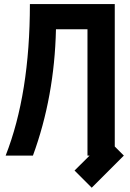

<svg xmlns="http://www.w3.org/2000/svg" viewBox="-20 -752 626 928"><path d="M7.3 0Q124.5 -298.8 124.5 -732.4H534.7V-43.9L578.6 0L423.3 155.3L340.3 72.3L413.1 0H402.8V-610.4H250.5Q243.2 -283.7 139.2 0Z"/></svg>

Font: Consola Mono
Style: Bold
Weight: 700
Monospace: yes
Designer: Wojciech Kalinowski "wmk69" (wmk69@o2.pl)
Foundry: Wojciech Kalinowski "wmk69" (wmk69@o2.pl)
Version: Version 2.1.0